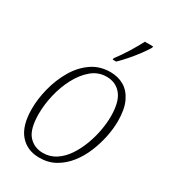

<svg xmlns="http://www.w3.org/2000/svg" viewBox="-188 -864 868 972"><g transform="rotate(30 245.5 -378.0)"><path d="M198 10Q126 10 84 -39Q42 -88 42 -186Q42 -244 58 -307Q74 -370 105.5 -424.5Q137 -479 184.5 -512.5Q232 -546 295 -546Q339 -546 374 -526Q409 -506 430 -462.5Q451 -419 451 -349Q451 -305 441 -256.5Q431 -208 411.5 -160.5Q392 -113 361.5 -74.5Q331 -36 290.5 -13Q250 10 198 10ZM202 -20Q243 -20 276.5 -42Q310 -64 334.5 -100.5Q359 -137 375.5 -181Q392 -225 400 -269.5Q408 -314 408 -352Q408 -437 376 -476.5Q344 -516 290 -516Q241 -516 203 -484Q165 -452 138.5 -401.5Q112 -351 98.5 -293Q85 -235 85 -182Q85 -93 117.5 -56.5Q150 -20 202 -20ZM272 -606 273 -615Q297 -646 322 -686Q347 -726 368 -766H416L415 -758Q402 -736 381.5 -708.5Q361 -681 337.5 -654Q314 -627 292 -606Z"/></g></svg>

Font: Noto Serif SemiCondensed ExtraLight
Style: Italic
Weight: 200
Width: 4
Italic angle: -12°
Designer: Monotype Design Team
Foundry: Monotype Imaging Inc.
Version: Version 2.013